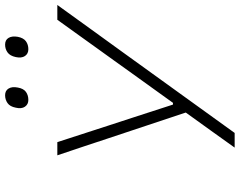

<svg xmlns="http://www.w3.org/2000/svg" viewBox="-116 -848 963 772"><g transform="rotate(-90 366.0 -461.5)"><path d="M159 0Q192 -46.5 226.8 -94.8Q261.5 -143 300 -196.5L196 -509Q179 -561 163.5 -607.2Q148 -653.5 128 -713H181Q202.5 -647 218 -599Q233.5 -551 247.5 -508Q261.5 -465 278.5 -413L332 -248H339L455.5 -410Q484.5 -450.5 509.2 -485Q534 -519.5 558.5 -553.5Q583 -587.5 610.5 -626Q638 -664.5 673 -713H732.5Q686 -648.5 635.5 -578.5Q585 -508.5 542.5 -450L379.5 -224Q343 -173.5 300.2 -114Q257.5 -54.5 218 0ZM554.5 -829.5Q536.5 -829.5 527.2 -843.2Q518 -857 523 -880Q528 -903.5 541.8 -913.2Q555.5 -923 573 -923Q592 -923 600.2 -909Q608.5 -895 604.5 -872Q600 -849 586.5 -839.2Q573 -829.5 554.5 -829.5ZM350.5 -829.5Q333 -829.5 323.5 -843.2Q314 -857 319.5 -880Q324 -903.5 338 -913.2Q352 -923 369.5 -923Q388 -923 396.5 -909Q405 -895 400.5 -872Q396.5 -849 383 -839.2Q369.5 -829.5 350.5 -829.5Z"/></g></svg>

Font: Commissioner ExtraLight
Style: Italic
Weight: 200
Italic angle: -12°
Designer: Kostas Bartsokas
Foundry: Kostas Bartsokas
Version: Version 1.000; ttfautohint (v1.8.3)